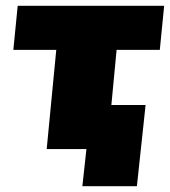

<svg xmlns="http://www.w3.org/2000/svg" viewBox="-20 -514 586 662"><path d="M382 -342 364 -152H482L452 128H264L278 0H141L174 -342H26L41 -494H546L531 -342Z"/></svg>

Font: Nunito Sans Heavy Heavy
Style: Italic
Weight: 400
Italic angle: -4.541°
Designer: Vernon Adams
Foundry: Vernon Adams
Version: Version 2.002